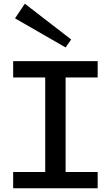

<svg xmlns="http://www.w3.org/2000/svg" viewBox="-20 -1016 598 1036"><path d="M224 -52V-635H334V-52ZM51 0V-88H507V0ZM51 -598V-686H507V-598ZM334 -760 61 -917 114 -996 364 -803Z"/></svg>

Font: BioRhyme SemiExpanded
Style: Regular
Weight: 400
Width: 6
Designer: Aoife Mooney
Foundry: Aoife Mooney Type
Version: Version 1.600;gftools[0.9.33]